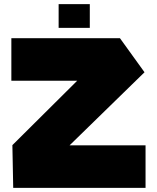

<svg xmlns="http://www.w3.org/2000/svg" viewBox="-20 -910 760 930"><path d="M35 -519V-725H561L680 -560L317 -206H685V0H44L40 -206V-207L354 -519ZM264 -775V-890H415V-775Z"/></svg>

Font: Foldit Thin ExtraBold
Style: Regular
Weight: 800
Version: Version 1.003